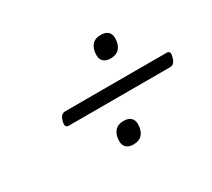

<svg xmlns="http://www.w3.org/2000/svg" viewBox="-103 -875 969 876"><g transform="rotate(-30 381.5 -437.0)"><path d="M165 -405Q154 -405 151 -413.5Q148 -422 153 -440Q162 -470 184 -470H720Q730 -470 733.5 -462Q737 -454 731 -436Q723 -405 700 -405ZM380 -183Q355 -183 342.5 -195Q330 -207 330 -228Q330 -261 346 -280Q362 -299 392 -299Q418 -299 430.5 -287Q443 -275 443 -255Q443 -221 427 -202Q411 -183 380 -183ZM486 -575Q461 -575 448.5 -587Q436 -599 436 -620Q436 -653 452 -672Q468 -691 498 -691Q524 -691 536.5 -679Q549 -667 549 -647Q549 -613 533 -594Q517 -575 486 -575Z"/></g></svg>

Font: Playwrite CO Light
Style: Regular
Weight: 300
Version: Version 1.002